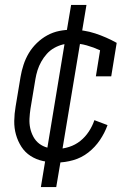

<svg xmlns="http://www.w3.org/2000/svg" viewBox="-20 -648 540 775"><path d="M210 8Q181 8 153.5 2Q126 -4 103.5 -18.5Q81 -33 66.5 -55.5Q52 -78 44.5 -104.5Q37 -131 37.5 -160Q38 -189 43 -218L63 -338Q67 -362 75 -386.5Q83 -411 96 -433Q109 -455 128.5 -474Q148 -493 171 -505.5Q194 -518 219 -523Q244 -528 269 -528Q319 -528 364.5 -513Q410 -498 451 -475L429 -340H367L384 -445Q358 -457 329.5 -465Q301 -473 270 -473Q252 -473 234 -468.5Q216 -464 199 -454.5Q182 -445 169 -430.5Q156 -416 146.5 -399Q137 -382 131.5 -364.5Q126 -347 123 -329L103 -209Q100 -189 99 -169Q98 -149 102 -130.5Q106 -112 115 -95.5Q124 -79 138.5 -68Q153 -57 171.5 -52Q190 -47 210 -47Q234 -47 259 -55Q284 -63 304 -79Q324 -95 338.5 -117Q353 -139 361 -163L414 -143Q403 -112 383.5 -83Q364 -54 336.5 -32.5Q309 -11 275.5 -1.5Q242 8 210 8ZM145 107 244 -492H275L245 -497L267 -628H329L229 -28H198L229 -23L207 107Z"/></svg>

Font: Iosevka Curly Slab Light
Style: Italic
Weight: 300
Italic angle: -9°
Monospace: yes
Designer: Belleve Invis
Foundry: Belleve Invis
Version: Version 22.1.2; ttfautohint (v1.8.4)